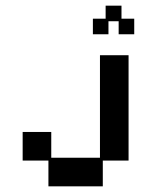

<svg xmlns="http://www.w3.org/2000/svg" viewBox="-20 -645 535 678"><path d="M151 13V-78H60V-179H161V-88H333V-450H434V-78H343V13ZM308 -524V-579H353V-625H409V-579H454V-524H399V-570H363V-524Z"/></svg>

Font: Pixelify Sans
Style: Regular
Weight: 400
Designer: Stefie Justprince
Foundry: Typecalism Foundryline
Version: Version 1.000;February 13, 2025;FontCreator 15.0.0.3015 64-b